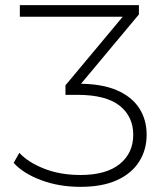

<svg xmlns="http://www.w3.org/2000/svg" viewBox="-20 -720 649 745"><path d="M292 5Q209 5 139.5 -21Q70 -47 33 -88L55 -127Q89 -90 151.5 -65.5Q214 -41 292 -41Q392 -41 444.5 -83.5Q497 -126 497 -197Q497 -268 444 -310Q391 -352 280 -352H234V-389L472 -674L477 -655H57V-700H519V-664L281 -379L263 -395H286Q375 -395 433 -370Q491 -345 520 -300.5Q549 -256 549 -197Q549 -139 520 -93Q491 -47 434 -21Q377 5 292 5Z"/></svg>

Font: Modern
Style: Regular
Weight: 300
Designer: Julieta Ulanovsky
Foundry: Julieta Ulanovsky
Version: Version 8.000